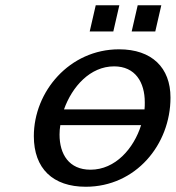

<svg xmlns="http://www.w3.org/2000/svg" viewBox="-20 -700 670 732"><path d="M572 -580 595 -680H505L482 -580ZM412 -580 435 -680H345L322 -580ZM109 -181C109 -57 182 12 307 12C497 12 630 -148 630 -328C630 -442 559 -512 434 -512C245 -512 109 -351 109 -181ZM224 -283C255 -370 324 -447 415 -447C496 -447 532 -386 532 -310C532 -301 532 -292 531 -283ZM207 -187C207 -199 208 -211 210 -223H518C490 -134 420 -53 325 -53C243 -53 207 -112 207 -187Z"/></svg>

Font: Perun SemiBold Italic
Style: Regular
Weight: 400
Italic angle: -12°
Foundry: Copyright (c) Stefan Peev, Context Ltd, 2016
Version: Version 1.026